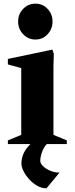

<svg xmlns="http://www.w3.org/2000/svg" viewBox="-20 -787 408 1049"><path d="M23 0V-20L96 -50V-415L23 -435V-465L266 -516L274 -493L272 -427V-50L345 -20V0ZM174 -571Q134 -571 106.5 -600Q79 -629 79 -669Q79 -710 106.5 -738.5Q134 -767 174 -767Q213 -767 240 -738.5Q267 -710 267 -669Q267 -629 240 -600Q213 -571 174 -571ZM234 242Q208 242 183.5 228Q159 214 139.5 192.5Q120 171 108.5 148Q97 125 97 106Q97 74 112.5 44Q128 14 165 -17H253Q223 8 211.5 38.5Q200 69 200 92Q200 106 215.5 121Q231 136 255 146Q279 156 305 156Z"/></svg>

Font: Wittgenstein Black
Style: Regular
Weight: 900
Designer: Jörg Drees
Foundry: Jörg Drees
Version: Version 1.303; ttfautohint (v1.8.4.7-5d5b)